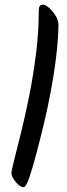

<svg xmlns="http://www.w3.org/2000/svg" viewBox="-20 -811 285 816"><path d="M150.3 -219.3Q142.9 -190.3 135.3 -161.1Q127.7 -131.9 120.1 -105.7Q112.5 -79.5 105.5 -59Q98.5 -38.5 91.9 -26.9Q85.3 -15.3 79.8 -15.3Q72.7 -15.3 64.1 -21.3Q55.4 -27.4 47.3 -37.1Q39.1 -46.7 33.9 -56.9Q28.6 -67 28.6 -74.8Q28.6 -85.4 40.3 -131.2Q51.9 -177.1 69.4 -247.3Q86.9 -317.5 104.2 -403.7Q121.5 -490 133.1 -582.7Q144.8 -675.4 144.8 -764.7Q144.8 -778.3 148.5 -784.7Q152.3 -791.1 164 -791.1Q170.5 -791.1 181.1 -783.6Q191.8 -776.2 202.4 -763.7Q213.1 -751.2 220.7 -736.4Q228.3 -721.5 228.3 -706.7Q228.3 -662.7 222.7 -605.9Q217.1 -549.2 206.7 -485Q196.3 -420.8 182 -353.3Q167.7 -285.7 150.3 -219.3Z"/></svg>

Font: Kalam Variable Light
Style: Regular
Weight: 300
Designer: Lipi Raval, Jonny Pinhorn
Foundry: Indian Type Foundry
Version: Version 3.000